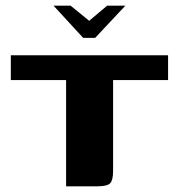

<svg xmlns="http://www.w3.org/2000/svg" viewBox="-20 -654 628 674"><path d="M168 -634H228L293 -581L356 -634H420L314 -521H272ZM18 -460H570V-373H377V-54Q377 -22 367 -11Q357 0 322 0H212V-373H18Z"/></svg>

Font: r_Genos
Style: Bold
Weight: 700
Designer: Robert E. Leuschke
Foundry: Robert E. Leuschke
Version: Version 2.000;June 29, 2024;FontCreator 14.0.0.2814 32-bit